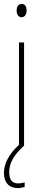

<svg xmlns="http://www.w3.org/2000/svg" viewBox="-20 -744 217 981"><path d="M91 -724C71 -724 65 -706 65 -690C65 -672 73 -656 90 -656C106 -656 116 -670 116 -691C116 -707 110 -724 91 -724ZM27 136C27 88 51 48 103 0V-527H77V-4C30 39 0 88 0 140C0 189 27 217 71 217C85 217 98 214 106 211V188C100 190 84 193 72 193C42 193 27 174 27 136Z"/></svg>

Font: Noto Sans Devanagari ExtraCondensed Thin
Style: Regular
Weight: 100
Width: 2
Designer: Jelle Bosma - Monotype Design Team
Foundry: Monotype Imaging Inc.
Version: Version 2.004